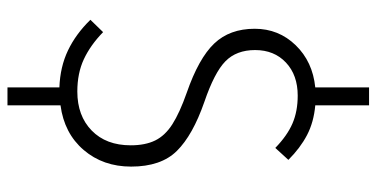

<svg xmlns="http://www.w3.org/2000/svg" viewBox="-267 -591 1008 514"><g transform="rotate(90 237.0 -334.0)"><path d="M262 8V150H214V11Q159 9 115 -12Q71 -33 33 -72L66 -106Q101 -72 138.5 -54.5Q176 -37 225 -37Q290 -37 329.5 -75.5Q369 -114 369 -180Q369 -219 356 -245.5Q343 -272 312.5 -291.5Q282 -311 228 -330Q136 -362 96.5 -403.5Q57 -445 57 -512Q57 -576 101 -621.5Q145 -667 214 -674V-818H262V-674Q307 -670 341.5 -652Q376 -634 408 -602L376 -567Q343 -599 310.5 -613Q278 -627 236 -627Q181 -627 147.5 -595.5Q114 -564 114 -513Q114 -463 144 -433.5Q174 -404 253 -377Q342 -346 384 -303.5Q426 -261 426 -181Q426 -106 381.5 -54Q337 -2 262 8Z"/></g></svg>

Font: Fira Sans Condensed Light
Style: Regular
Weight: 300
Width: 3
Designer: bBox Type GmbH & Carrois Corporate GbR & Edenspiekermann AG
Foundry: bBox Type GmbH & Carrois Corporate GbR & Edenspiekermann AG
Version: Version 4.301